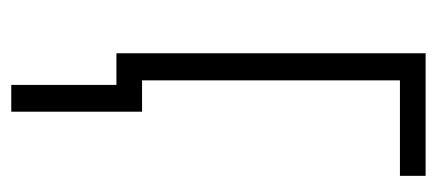

<svg xmlns="http://www.w3.org/2000/svg" viewBox="-230 -340 750 329"><g transform="rotate(90 144.5 -175.0)"><path d="M170.9 -43.9V180.2H125V0H70.8V-529.8H280.8V-485.8H117.2V-43.9Z"/></g></svg>

Font: Germano
Style: Regular
Weight: 300
Width: 3
Foundry: Ascender Corporation
Version: Version 1.10; ttfautohint (v1.5)